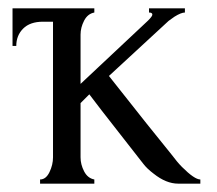

<svg xmlns="http://www.w3.org/2000/svg" viewBox="-20 -440 521 460"><path d="M332 -143 390 -71Q405 -51 416 -40Q446 -10 460 -10V0H407Q378 0 348 -24Q332 -36 323 -48Q310 -65 264 -123.5Q218 -182 194 -214L173 -193V-63Q173 -46 181.5 -29.5Q190 -13 206 -10V0H76V-10Q90 -10 98.5 -27.5Q107 -45 107 -63V-388H83Q52 -388 35.5 -371.5Q19 -355 19 -330H10V-420H206V-410Q190 -407 181.5 -390.5Q173 -374 173 -357V-239L335 -391Q345 -401 345 -405Q345 -410 337 -410V-420H423V-410Q414 -410 398 -400L384 -390L241 -258Z"/></svg>

Font: Forum
Style: Regular
Weight: 400
Designer: Denis Masharov
Foundry: Denis Masharov
Version: Version 1.000